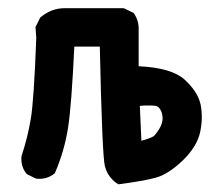

<svg xmlns="http://www.w3.org/2000/svg" viewBox="-20 -453 540 478"><path d="M78.1 -7.8Q70.3 -7.8 68.4 -8.8L46.9 -19.5Q33.2 -35.2 33.2 -57.6Q33.2 -64.5 34.2 -66.4Q48.8 -110.4 56.6 -156.7Q64.5 -203.1 70.3 -358.4L68.4 -385.7L80.1 -409.2Q107.4 -432.6 140.6 -432.6Q143.6 -432.6 146.5 -432.6H288.1L312.5 -420.9Q325.2 -403.3 325.2 -381.8Q325.2 -378.9 325.2 -376V-288.1Q407.2 -284.2 439.5 -254.9Q472.7 -224.6 479.5 -192.4Q482.4 -177.7 482.4 -161.1Q482.4 -144.5 478.5 -125Q470.7 -87.9 434.6 -53.2Q398.4 -18.6 366.7 -10.3Q335 -2 274.4 5.9Q265.6 0 260.7 -4.9Q246.1 -19.5 241.2 -39.1Q234.4 -63.5 228.5 -336.9H165Q158.2 -191.4 149.4 -134.8Q140.6 -78.1 117.2 -23.4L116.2 -21.5Q99.6 -7.8 78.1 -7.8ZM384.8 -158.2Q384.8 -170.9 378.9 -180.7Q374 -188.5 367.2 -189.5Q359.4 -190.4 349.1 -190.4Q338.9 -190.4 328.1 -189.5L332 -102.5Q353.5 -108.4 363.3 -114.3Q384.8 -138.7 384.8 -158.2Z"/></svg>

Font: JasonHandwriting2
Style: SemiBold
Weight: 600
Version: Version 1.04.7